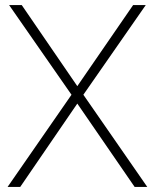

<svg xmlns="http://www.w3.org/2000/svg" viewBox="-20 -740 613 760"><path d="M10 0 263 -365 16 -720H66L286 -399L507 -720H557L310 -365L563 0H513L286 -330L60 0Z"/></svg>

Font: Vela Sans GX ExtLt
Style: Regular
Weight: 200
Designer: Principal design: Mikhail Sharanda - project Manrope.
Design modification: Ravid Balaliev
Foundry: Mikhail Sharanda
Version: Version 1.001